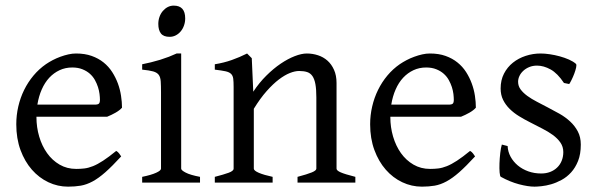

<svg xmlns="http://www.w3.org/2000/svg" viewBox="-20 -663 2173 697"><path d="M242.2 -418Q217.3 -418 196.3 -408.2Q175.3 -398.4 158.9 -380.9Q142.6 -363.3 131.6 -338.4Q120.6 -313.5 115.7 -283.2H324.2Q335.4 -283.2 339.1 -286.9Q342.8 -290.5 342.8 -300.8Q342.8 -309.6 341.3 -321.8Q339.8 -334 335.7 -346.9Q331.5 -359.9 324.5 -372.6Q317.4 -385.3 306.2 -395.3Q294.9 -405.3 279.1 -411.6Q263.2 -418 242.2 -418ZM422.9 -272Q414.1 -262.2 399.4 -253.9Q384.8 -245.6 369.1 -239.3H112.3V-237.8Q112.3 -201.2 122.3 -167.2Q132.3 -133.3 150.9 -107.2Q169.4 -81.1 196.3 -65.4Q223.1 -49.8 256.8 -49.8Q272 -49.8 286.4 -51.5Q300.8 -53.2 317.4 -59.8Q334 -66.4 354.2 -79.6Q374.5 -92.8 401.9 -115.2Q408.2 -111.8 412.8 -105.5Q417.5 -99.1 419.9 -95.2Q387.2 -59.6 362.5 -37.8Q337.9 -16.1 316.2 -4.4Q294.4 7.3 273.2 11Q252 14.6 227.1 14.6Q189.5 14.6 155.5 -1.5Q121.6 -17.6 95.7 -47.1Q69.8 -76.7 54.4 -118.4Q39.1 -160.2 39.1 -211.9Q39.1 -244.6 46.4 -276.4Q53.7 -308.1 67.6 -336.4Q81.5 -364.7 101.6 -388.7Q121.6 -412.6 147 -430.2Q157.7 -437.5 171.1 -444.6Q184.6 -451.7 199.2 -457Q213.9 -462.4 228.3 -465.6Q242.7 -468.8 255.9 -468.8Q288.1 -468.8 312.7 -460Q337.4 -451.2 356 -436.3Q374.5 -421.4 387.2 -401.6Q399.9 -381.8 408 -359.9Q416 -337.9 419.4 -315.2Q422.9 -292.5 422.9 -272Z M652.3 -596.2Q652.3 -582.5 647.9 -570.3Q643.6 -558.1 636 -549.1Q628.4 -540 618.2 -534.7Q607.9 -529.3 595.7 -529.3Q573.7 -529.3 564.2 -541.5Q554.7 -553.7 554.7 -576.2Q554.7 -589.8 559.1 -602.1Q563.5 -614.3 571.3 -623.3Q579.1 -632.3 589.1 -637.5Q599.1 -642.6 610.8 -642.6Q652.3 -642.6 652.3 -596.2ZM496.1 0V-21Q529.3 -27.8 546.9 -35.9Q564.5 -43.9 564.5 -50.8V-327.1Q564.5 -352.1 563.5 -367.4Q562.5 -382.8 556.2 -391.4Q549.8 -399.9 535.9 -403.8Q522 -407.7 496.1 -410.2V-429.7Q511.2 -432.6 528.1 -436.8Q544.9 -440.9 561.5 -446Q578.1 -451.2 593.3 -457Q608.4 -462.9 621.1 -468.8H637.7V-50.8Q637.7 -44.9 654.1 -36.4Q670.4 -27.8 706.1 -21V0Z M1060.1 0V-21Q1095.2 -30.3 1111.8 -37.1Q1128.4 -43.9 1128.4 -50.8V-309.1Q1128.4 -338.9 1125 -357.4Q1121.6 -376 1114.3 -386.7Q1106.9 -397.5 1095 -401.4Q1083 -405.3 1065.9 -405.3Q1050.8 -405.3 1032.2 -397.9Q1013.7 -390.6 992.4 -374.5Q971.2 -358.4 948 -332.3Q924.8 -306.2 901.4 -268.1V-50.8Q901.4 -43.5 919.7 -35.6Q938 -27.8 969.7 -21V0H759.8V-21Q792 -29.3 810.1 -35.9Q828.1 -42.5 828.1 -50.8V-347.2Q828.1 -366.2 826.7 -377.4Q825.2 -388.7 818.6 -395Q812 -401.4 798.3 -404.3Q784.7 -407.2 759.8 -410.2V-429.7Q793 -435.1 821.3 -445.1Q849.6 -455.1 877 -468.8L894 -451.7L899.4 -330.1Q920.9 -362.8 946.8 -388.4Q972.7 -414.1 999 -431.9Q1025.4 -449.7 1050 -459.2Q1074.7 -468.8 1093.8 -468.8Q1114.7 -468.8 1134.3 -462.4Q1153.8 -456.1 1168.7 -442.9Q1183.6 -429.7 1192.6 -409.4Q1201.7 -389.2 1201.7 -361.8V-50.8Q1201.7 -43.9 1216.6 -37.4Q1231.4 -30.8 1270 -21V0Z M1526.9 -418Q1502 -418 1481 -408.2Q1460 -398.4 1443.6 -380.9Q1427.2 -363.3 1416.3 -338.4Q1405.3 -313.5 1400.4 -283.2H1608.9Q1620.1 -283.2 1623.8 -286.9Q1627.4 -290.5 1627.4 -300.8Q1627.4 -309.6 1626 -321.8Q1624.5 -334 1620.4 -346.9Q1616.2 -359.9 1609.1 -372.6Q1602.1 -385.3 1590.8 -395.3Q1579.6 -405.3 1563.7 -411.6Q1547.9 -418 1526.9 -418ZM1707.5 -272Q1698.7 -262.2 1684.1 -253.9Q1669.4 -245.6 1653.8 -239.3H1397V-237.8Q1397 -201.2 1407 -167.2Q1417 -133.3 1435.5 -107.2Q1454.1 -81.1 1481 -65.4Q1507.8 -49.8 1541.5 -49.8Q1556.6 -49.8 1571 -51.5Q1585.4 -53.2 1602.1 -59.8Q1618.7 -66.4 1638.9 -79.6Q1659.2 -92.8 1686.5 -115.2Q1692.9 -111.8 1697.5 -105.5Q1702.1 -99.1 1704.6 -95.2Q1671.9 -59.6 1647.2 -37.8Q1622.6 -16.1 1600.8 -4.4Q1579.1 7.3 1557.9 11Q1536.6 14.6 1511.7 14.6Q1474.1 14.6 1440.2 -1.5Q1406.2 -17.6 1380.4 -47.1Q1354.5 -76.7 1339.1 -118.4Q1323.7 -160.2 1323.7 -211.9Q1323.7 -244.6 1331.1 -276.4Q1338.4 -308.1 1352.3 -336.4Q1366.2 -364.7 1386.2 -388.7Q1406.2 -412.6 1431.6 -430.2Q1442.4 -437.5 1455.8 -444.6Q1469.2 -451.7 1483.9 -457Q1498.5 -462.4 1512.9 -465.6Q1527.3 -468.8 1540.5 -468.8Q1572.8 -468.8 1597.4 -460Q1622.1 -451.2 1640.6 -436.3Q1659.2 -421.4 1671.9 -401.6Q1684.6 -381.8 1692.6 -359.9Q1700.7 -337.9 1704.1 -315.2Q1707.5 -292.5 1707.5 -272Z M2088.4 -138.2Q2088.4 -103.5 2078.6 -78.9Q2068.8 -54.2 2053.2 -37.1Q2037.6 -20 2018.6 -9.8Q1999.5 0.5 1981 5.9Q1962.4 11.2 1946 12.9Q1929.7 14.6 1920.4 14.6Q1897 14.6 1864 5.9Q1831.1 -2.9 1798.3 -21Q1794.9 -22.5 1793.7 -36.9Q1792.5 -51.3 1793.2 -70.1Q1793.9 -88.9 1796.1 -107.9Q1798.3 -127 1801.8 -138.2L1822.8 -132.8Q1823.7 -112.3 1833.5 -94.2Q1843.3 -76.2 1859.6 -62.5Q1876 -48.8 1897.7 -41Q1919.4 -33.2 1944.8 -33.2Q1962.4 -33.2 1977.1 -38.8Q1991.7 -44.4 2002.4 -54.7Q2013.2 -64.9 2019 -79.3Q2024.9 -93.8 2024.9 -110.8Q2024.9 -130.4 2014.4 -145.5Q2003.9 -160.6 1986.8 -173.1Q1969.7 -185.5 1948 -196.5Q1926.3 -207.5 1903.8 -219.2Q1883.3 -229.5 1864.3 -241.2Q1845.2 -252.9 1830.3 -267.6Q1815.4 -282.2 1806.4 -300.3Q1797.4 -318.4 1797.4 -341.8Q1797.4 -372.1 1809.6 -395.8Q1821.8 -419.4 1842 -435.5Q1862.3 -451.7 1888.4 -460.2Q1914.6 -468.8 1942.4 -468.8Q1957.5 -468.8 1975.8 -466.1Q1994.1 -463.4 2012 -458.5Q2029.8 -453.6 2045.4 -446.8Q2061 -439.9 2070.8 -431.2Q2073.7 -428.2 2071.5 -418Q2069.3 -407.7 2064.7 -395.5Q2060.1 -383.3 2054.7 -372.6Q2049.3 -361.8 2046.4 -357.9L2027.3 -361.8Q2003.9 -397 1978.8 -410.9Q1953.6 -424.8 1929.7 -424.8Q1913.6 -424.8 1900.9 -419.4Q1888.2 -414.1 1879.2 -405.5Q1870.1 -397 1865.5 -386.7Q1860.8 -376.5 1860.8 -366.2Q1860.8 -350.6 1870.1 -338.1Q1879.4 -325.7 1894.5 -314.7Q1909.7 -303.7 1929 -293.7Q1948.2 -283.7 1968.8 -272.9Q1989.7 -262.2 2011.2 -250Q2032.7 -237.8 2049.8 -221.9Q2066.9 -206.1 2077.6 -185.8Q2088.4 -165.5 2088.4 -138.2Z"/></svg>

Font: GentiumAlt
Style: Regular
Weight: 400
Designer: J. Victor Gaultney
Version: Version 1.02; 2005; OFL release